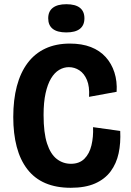

<svg xmlns="http://www.w3.org/2000/svg" viewBox="-20 -879 621 912"><path d="M316 13Q247 13 195.5 -9Q144 -31 110 -75Q76 -119 59.5 -181.5Q43 -244 43 -323Q43 -405 60 -469.5Q77 -534 111 -579.5Q145 -625 195.5 -648.5Q246 -672 312 -672Q369 -672 411.5 -655.5Q454 -639 482 -608Q510 -577 523.5 -535Q537 -493 534 -443L403 -419Q406 -468 393 -499Q380 -530 357 -545Q334 -560 307 -560Q283 -560 261 -547Q239 -534 222.5 -506.5Q206 -479 196.5 -436Q187 -393 187 -333Q187 -248 203.5 -197.5Q220 -147 249.5 -124Q279 -101 317 -101Q357 -101 381 -125Q405 -149 414.5 -189Q424 -229 422 -275L551 -257Q554 -200 543.5 -151Q533 -102 505.5 -65Q478 -28 431.5 -7.5Q385 13 316 13ZM295 -725Q252 -725 230.5 -742Q209 -759 209 -792Q209 -825 231 -842Q253 -859 295 -859Q338 -859 359.5 -842Q381 -825 381 -792Q381 -759 359.5 -742Q338 -725 295 -725Z"/></svg>

Font: Bricolage Grotesque 24pt SemiCondensed
Style: Bold
Weight: 700
Width: 4
Designer: Mathieu Triay
Foundry: Atelier Triay
Version: Version 1.001;gftools[0.9.33.dev8+g029e19f]